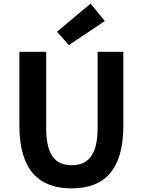

<svg xmlns="http://www.w3.org/2000/svg" viewBox="-20 -1026 788 1060"><path d="M375 14C556 14 661 -87 661 -333V-740H519V-320C519 -166 463 -114 375 -114C288 -114 235 -166 235 -320V-740H87V-333C87 -87 195 14 375 14ZM360 -777 559 -910 480 -1006 295 -851Z"/></svg>

Font: Noto Sans Mono CJK JP Bold
Style: Regular
Weight: 700
Designer: Ryoko NISHIZUKA (kana & ideographs); Paul D. Hunt (Latin, Greek & Cyrillic); Wenlong ZHANG (bopomofo); Sandoll Communica
Foundry: Adobe Systems Incorporated
Version: Version 1.004;PS 1.004;hotconv 1.0.82;makeotf.lib2.5.63406